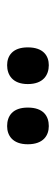

<svg xmlns="http://www.w3.org/2000/svg" viewBox="171 -960 157 539"><g transform="rotate(90 249.5 -690.5)"><path d="M334 -632C360 -632 385 -647 385 -690C385 -734 360 -749 334 -749C306 -749 282 -734 282 -690C282 -647 306 -632 334 -632ZM163 -632C190 -632 216 -647 216 -690C216 -734 190 -749 163 -749C137 -749 113 -734 113 -690C113 -647 137 -632 163 -632Z"/></g></svg>

Font: Noto Serif Condensed Semi
Style: Regular
Weight: 600
Width: 3
Designer: Monotype Design Team
Foundry: Monotype Imaging Inc.
Version: Version 1.002